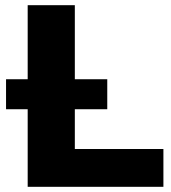

<svg xmlns="http://www.w3.org/2000/svg" viewBox="-20 -720 658 740"><path d="M86.7 -700H268.4V-145.7H609.8V0H86.7ZM3.3 -414.6H393.4V-299H3.3Z"/></svg>

Font: iiserrat Thin
Style: Regular
Weight: 100
Designer: Akira Ohta
Foundry: Akira Ohta
Version: Version 1.200;Glyphs 3.3.1 (3343)